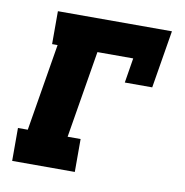

<svg xmlns="http://www.w3.org/2000/svg" viewBox="-65 -593 631 655"><g transform="rotate(10 250.0 -265.0)"><path d="M19 0V-114H53L103 -416H84V-530H479L446 -330H351L365 -416H241L191 -114H236V0Z"/></g></svg>

Font: Iosevka Slab Heavy Oblique
Style: Regular
Weight: 900
Italic angle: -9°
Monospace: yes
Designer: Belleve Invis
Foundry: Belleve Invis
Version: Version 11.1.1; ttfautohint (v1.8.3)